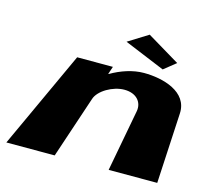

<svg xmlns="http://www.w3.org/2000/svg" viewBox="-88 -689 875 794"><g transform="rotate(15 349.5 -292.0)"><path d="M459.4 -584 374.3 -531 548.2 -459 599.5 -500ZM297.6 -265C309.4 -303 368.6 -337 417.6 -337C470.6 -337 496.4 -303 489.6 -265L440 0H648L664.1 -301C669.6 -396 559 -425 478 -425C430 -425 380.4 -408 337.6 -383H335.6L346.7 -416H193.7L2 0H209Z"/></g></svg>

Font: Hussar Milosc
Style: Obl
Weight: 700
Foundry: Cannot Into Space Fonts
Version: Version 1.02